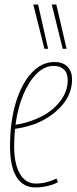

<svg xmlns="http://www.w3.org/2000/svg" viewBox="-20 -812 336 842"><path d="M234 -13Q214 -2 187 4Q160 10 136 10Q80 10 52 -36.5Q24 -83 24 -169Q24 -279 49.5 -362.5Q75 -446 119 -493Q163 -540 218 -540Q257 -540 276.5 -519Q296 -498 296 -464Q296 -401 252.5 -350.5Q209 -300 140 -271Q116 -262 92 -256Q68 -250 46 -247Q42 -209 42 -170Q42 -94 67 -50.5Q92 -7 137 -7Q182 -7 228 -29ZM215 -523Q176 -523 142 -490Q108 -457 83 -399Q58 -341 48 -265Q93 -271 140 -291Q201 -316 239 -362Q277 -408 277 -460Q277 -491 260.5 -507Q244 -523 215 -523ZM175 -598 126 -792H147L191 -598ZM255 -598 207 -792H227L272 -598Z"/></svg>

Font: Georama Condensed Thin
Style: Italic
Weight: 100
Width: 3
Italic angle: -9°
Designer: Jean-Baptiste Levee
Foundry: Production Type
Version: Version 1.000